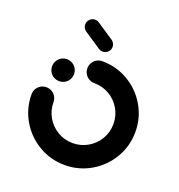

<svg xmlns="http://www.w3.org/2000/svg" viewBox="-127 -803 854 914"><g transform="rotate(20 300.0 -346.0)"><path d="M83.3 -418.1Q83.3 -433.3 90.7 -446.1Q98.1 -458.9 110.9 -466.3Q123.7 -473.7 138.9 -473.7Q154.1 -473.7 166.9 -466.3Q179.6 -458.9 187 -446.1Q194.4 -433.3 194.4 -418.1Q194.4 -403 187 -390.2Q179.6 -377.4 166.9 -370Q154.1 -362.6 138.9 -362.6Q123.7 -362.6 110.9 -370Q98.1 -377.4 90.7 -390.2Q83.3 -403 83.3 -418.1ZM244.4 -466.7Q244.4 -481.9 251.9 -494.6Q259.3 -507.4 272 -514.8Q284.8 -522.2 300 -522.2Q371.5 -522.2 431.9 -486.9Q492.2 -451.5 527.6 -391.1Q563 -330.7 563 -259.3Q563 -187.8 527.6 -127.4Q492.2 -67 431.9 -31.7Q371.5 3.7 300 3.7Q228.5 3.7 168.1 -31.7Q107.8 -67 72.4 -127.4Q37 -187.8 37 -259.3Q37 -274.4 44.4 -287.2Q51.9 -300 64.6 -307.4Q77.4 -314.8 92.6 -314.8Q107.8 -314.8 120.6 -307.4Q133.3 -300 140.7 -287.2Q148.1 -274.4 148.1 -259.3Q148.1 -217.8 168.5 -183Q188.9 -148.1 223.7 -127.8Q258.5 -107.4 300 -107.4Q341.5 -107.4 376.3 -127.8Q411.1 -148.1 431.5 -183Q451.9 -217.8 451.9 -259.3Q451.9 -300.7 431.5 -335.6Q411.1 -370.4 376.3 -390.7Q341.5 -411.1 300 -411.1Q284.8 -411.1 272 -418.5Q259.3 -425.9 251.9 -438.7Q244.4 -451.5 244.4 -466.7ZM163.3 -659.3Q163.3 -674.4 174.3 -685.4Q185.2 -696.3 200.4 -696.3Q211.9 -696.3 221.1 -690L306.7 -633Q314.1 -627.8 318.3 -619.8Q322.6 -611.9 322.6 -602.6Q322.6 -587.4 311.7 -576.5Q300.7 -565.6 285.6 -565.6Q274.1 -565.6 264.8 -571.9L179.3 -628.9Q171.9 -634.1 167.6 -642Q163.3 -650 163.3 -659.3Z"/></g></svg>

Font: 26F Galaxy Sans Black
Style: Regular
Weight: 900
Designer: C₂₉H₂₅N₃O₅
Version: Version 1.100